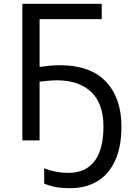

<svg xmlns="http://www.w3.org/2000/svg" viewBox="-20 -734 691 1004"><path d="M277 -314Q257 -314 229.5 -311.5Q202 -309 187 -307V0H97V-714H512V-634H187V-384Q206 -387 235.5 -390Q265 -393 292 -393Q453 -393 534 -307Q615 -221 615 -73Q615 36 581 108Q547 180 487 215Q427 250 349 250Q303 250 271.5 244Q240 238 211 226V146Q242 158 273 164Q304 170 338 170Q428 170 474.5 108.5Q521 47 521 -73Q521 -192 457 -253Q393 -314 277 -314Z"/></svg>

Font: Noto Sans Historical
Style: Regular
Weight: 400
Designer: Monotype Design Team
Foundry: Monotype Imaging Inc.
Version: Version 2.013; ttfautohint (v1.8.4.7-5d5b)